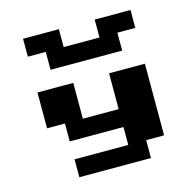

<svg xmlns="http://www.w3.org/2000/svg" viewBox="-102 -710 899 899"><g transform="rotate(-15 347.0 -261.0)"><path d="M173.6 0H434V-86.8H173.6V-173.6H86.8V-347.2H260.4V-173.6H434V-347.2H607.6V0H520.8V86.8H173.6ZM173.6 -434V-520.8H86.8V-607.6H260.4V-520.8H434V-607.6H607.6V-520.8H520.8V-434Z"/></g></svg>

Font: 8-bit Operator+ 8
Style: Bold
Weight: 700
Designer: GrandChaos9000
Version: Version 1.3.0 - August 1, 2014